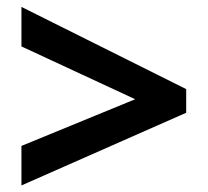

<svg xmlns="http://www.w3.org/2000/svg" viewBox="-20 -645 612 565"><path d="M43.1 -215.6 377.8 -353 43.1 -508.4V-624.7L527.9 -382.8V-313.2L43.1 -99.3Z"/></svg>

Font: Noto Sans Hebrew
Style: Regular
Weight: 400
Designer: Monotype Design Team
Foundry: Monotype Imaging Inc.
Version: Version 2.003;January 10, 2023;FontCreator 14.0.0.2877 64-bi